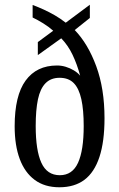

<svg xmlns="http://www.w3.org/2000/svg" viewBox="-20 -782 504 812"><path d="M231 10Q169 10 127 -21Q85 -52 63.5 -109.5Q42 -167 42 -248Q42 -378 88.5 -441.5Q135 -505 221 -505Q240 -505 258 -499.5Q276 -494 292 -484.5Q308 -475 319 -462Q306 -510 287 -550Q268 -590 239 -620L140 -549V-604L205 -652Q186 -669 162.5 -683.5Q139 -698 118 -708V-761Q142 -752 165 -741.5Q188 -731 211.5 -717.5Q235 -704 258 -686L360 -762V-706L296 -655Q352 -597 387 -502Q422 -407 422 -282Q422 -183 400.5 -118Q379 -53 337 -21.5Q295 10 231 10ZM233 -41Q286 -41 310 -93.5Q334 -146 334 -249Q334 -317 324 -362.5Q314 -408 292 -430.5Q270 -453 232 -453Q195 -453 172.5 -430Q150 -407 140.5 -362Q131 -317 131 -249Q131 -146 155 -93.5Q179 -41 233 -41Z"/></svg>

Font: Noto Serif ExtraCondensed
Style: Regular
Weight: 400
Width: 2
Designer: Monotype Design Team
Foundry: Monotype Imaging Inc.
Version: Version 2.013